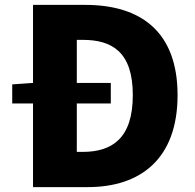

<svg xmlns="http://www.w3.org/2000/svg" viewBox="-20 -765 798 785"><path d="M115 0H339C556 0 706 -117 706 -376C706 -635 556 -745 329 -745H115V-426L30 -420V-342H115ZM294 -144V-342H433V-426H294V-602H318C438 -602 523 -553 523 -376C523 -199 438 -144 318 -144Z"/></svg>

Font: Noto Sans KR Black
Style: Regular
Weight: 900
Designer: Ryoko NISHIZUKA 西塚涼子 (kana, bopomofo & ideographs); Paul D. Hunt (Latin, Greek & Cyrillic); Sandoll Communications 산돌커뮤니
Foundry: Adobe
Version: Version 2.004;hotconv 1.0.118;makeotfexe 2.5.65603